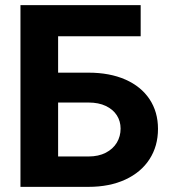

<svg xmlns="http://www.w3.org/2000/svg" viewBox="-20 -727 668 747"><path d="M59.6 -707H527.3V-585.9H206.1V-444.3H324.2Q406.7 -444.3 467.8 -417.5Q528.8 -390.6 561.8 -341.1Q594.7 -291.5 594.7 -225.6Q594.7 -158.7 561.8 -107.7Q528.8 -56.6 467.5 -28.3Q406.2 0 324.2 0H59.6ZM449.2 -226.6Q449.2 -255.4 434.6 -278.3Q419.9 -301.3 391.8 -314.7Q363.8 -328.1 324.2 -328.1H206.1V-118.2H324.2Q363.3 -118.2 391.6 -132.8Q419.9 -147.5 434.6 -172.1Q449.2 -196.8 449.2 -226.6Z"/></svg>

Font: Pretendard JP
Style: Bold
Weight: 700
Designer: Base glyphs from Inter by Rasmus Andersson; Hangeul glyphs from Noto Sans CJK(Source Han Sans) by Jang Soo-young and Kan
Foundry: Kil Hyung-jin
Version: Version 1.309